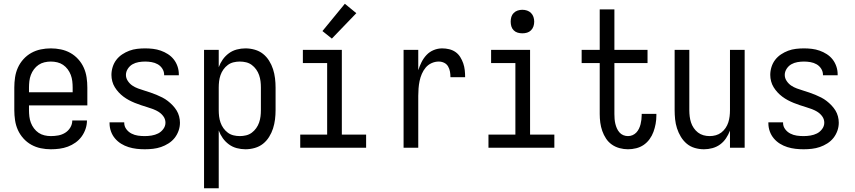

<svg xmlns="http://www.w3.org/2000/svg" viewBox="-20 -785 4540 1020"><path d="M250 8Q223 8 196.5 2.5Q170 -3 146.5 -16Q123 -29 104.5 -49.5Q86 -70 75 -94.5Q64 -119 60 -146Q56 -173 56 -200V-320Q56 -347 60 -374Q64 -401 75 -425.5Q86 -450 104.5 -470.5Q123 -491 146.5 -504Q170 -517 196.5 -522.5Q223 -528 250 -528Q277 -528 303.5 -522.5Q330 -517 353.5 -504Q377 -491 395.5 -470.5Q414 -450 425 -425.5Q436 -401 440 -374Q444 -347 444 -320V-225H134V-200Q134 -183 136 -166Q138 -149 144 -133Q150 -117 160.5 -103Q171 -89 185 -79.5Q199 -70 216 -66Q233 -62 250 -62Q270 -62 289.5 -65.5Q309 -69 326 -79.5Q343 -90 353.5 -107.5Q364 -125 364 -145H442Q442 -122 434.5 -100Q427 -78 413.5 -59.5Q400 -41 381 -27.5Q362 -14 340.5 -6Q319 2 296 5Q273 8 250 8ZM366 -295V-320Q366 -337 364 -354Q362 -371 356 -387Q350 -403 339.5 -417Q329 -431 315 -440.5Q301 -450 284 -454Q267 -458 250 -458Q233 -458 216 -454Q199 -450 185 -440.5Q171 -431 160.5 -417Q150 -403 144 -387Q138 -371 136 -354Q134 -337 134 -320V-295Z M749 8Q727 8 705.5 5.5Q684 3 663 -3.5Q642 -10 623.5 -21.5Q605 -33 591 -49.5Q577 -66 569.5 -87Q562 -108 562 -130V-135H640V-132Q640 -114 651 -99Q662 -84 678.5 -75.5Q695 -67 713 -64.5Q731 -62 749 -62Q767 -62 785.5 -65Q804 -68 820 -76Q836 -84 847.5 -99.5Q859 -115 859 -133Q859 -151 849 -165.5Q839 -180 824.5 -189.5Q810 -199 794 -205Q778 -211 761.5 -216Q745 -221 728.5 -226.5Q712 -232 696 -238.5Q680 -245 665 -253Q650 -261 636 -271.5Q622 -282 610.5 -294.5Q599 -307 590 -321.5Q581 -336 576.5 -353Q572 -370 572 -387Q572 -408 578.5 -429Q585 -450 598 -467Q611 -484 629 -496Q647 -508 667 -515.5Q687 -523 708.5 -525.5Q730 -528 751 -528Q772 -528 793 -525.5Q814 -523 834 -516Q854 -509 872 -497.5Q890 -486 903 -469.5Q916 -453 923 -432.5Q930 -412 930 -391V-385H852V-388Q852 -405 842.5 -420Q833 -435 818 -443.5Q803 -452 785.5 -455Q768 -458 751 -458Q734 -458 716.5 -455Q699 -452 684 -443.5Q669 -435 659 -419.5Q649 -404 649 -387Q649 -370 659 -355Q669 -340 683 -330.5Q697 -321 713.5 -315Q730 -309 746.5 -304Q763 -299 779 -293.5Q795 -288 811 -281.5Q827 -275 842.5 -267Q858 -259 871.5 -248.5Q885 -238 897 -225.5Q909 -213 918 -198.5Q927 -184 931.5 -167Q936 -150 936 -133Q936 -111 928.5 -90Q921 -69 907.5 -52Q894 -35 875 -23Q856 -11 835.5 -4Q815 3 793 5.5Q771 8 749 8Z M1064 215V-520H1142V-428Q1150 -450 1163.5 -469Q1177 -488 1196 -502Q1215 -516 1238 -522Q1261 -528 1284 -528Q1309 -528 1333.5 -521Q1358 -514 1377 -499Q1396 -484 1409.5 -462.5Q1423 -441 1430.5 -417.5Q1438 -394 1441 -369.5Q1444 -345 1444 -320V-200Q1444 -175 1441 -150.5Q1438 -126 1430.5 -102.5Q1423 -79 1409.5 -57.5Q1396 -36 1377 -21Q1358 -6 1333.5 1Q1309 8 1284 8Q1261 8 1238 2Q1215 -4 1196 -18Q1177 -32 1163.5 -51Q1150 -70 1142 -92V215ZM1254 -62Q1271 -62 1287.5 -66Q1304 -70 1317.5 -80Q1331 -90 1341 -104Q1351 -118 1356.5 -134Q1362 -150 1364 -166.5Q1366 -183 1366 -200V-320Q1366 -337 1364 -353.5Q1362 -370 1356.5 -386Q1351 -402 1341 -416Q1331 -430 1317.5 -440Q1304 -450 1287.5 -454Q1271 -458 1254 -458Q1237 -458 1220.5 -454Q1204 -450 1190.5 -440Q1177 -430 1167 -416Q1157 -402 1151.5 -386Q1146 -370 1144 -353.5Q1142 -337 1142 -320V-200Q1142 -183 1144 -166.5Q1146 -150 1151.5 -134Q1157 -118 1167 -104Q1177 -90 1190.5 -80Q1204 -70 1220.5 -66Q1237 -62 1254 -62Z M1575 0V-70H1718V-450H1589V-520H1796V-70H1925V0ZM1743 -580 1693 -620 1812 -765 1873 -715Z M2124 0V-520H2202V-412Q2209 -434 2219.5 -455Q2230 -476 2246 -493Q2262 -510 2284 -519Q2306 -528 2329 -528Q2348 -528 2366.5 -523.5Q2385 -519 2400 -508.5Q2415 -498 2425 -482Q2435 -466 2441 -448.5Q2447 -431 2449 -412.5Q2451 -394 2451 -375H2373Q2373 -390 2370.5 -404.5Q2368 -419 2360.5 -432Q2353 -445 2339.5 -451.5Q2326 -458 2311 -458Q2291 -458 2272.5 -449.5Q2254 -441 2241.5 -426Q2229 -411 2221 -392.5Q2213 -374 2209 -354.5Q2205 -335 2203.5 -315Q2202 -295 2202 -276V0Z M2575 0V-70H2718V-450H2589V-520H2796V-70H2925V0ZM2755 -608Q2742 -608 2730 -611.5Q2718 -615 2709 -624Q2700 -633 2696.5 -645Q2693 -657 2693 -670Q2693 -683 2696.5 -695Q2700 -707 2709 -716Q2718 -725 2730 -729Q2742 -733 2755 -733Q2768 -733 2780 -729Q2792 -725 2801 -716Q2810 -707 2814 -695Q2818 -683 2818 -670Q2818 -657 2814 -645Q2810 -633 2801 -624Q2792 -615 2780 -611.5Q2768 -608 2755 -608Z M3316 8Q3294 8 3271.5 2Q3249 -4 3230.5 -17Q3212 -30 3199.5 -49Q3187 -68 3179.5 -89.5Q3172 -111 3169 -133.5Q3166 -156 3166 -179V-450H3070V-520H3166V-735H3244V-520H3420V-450H3244V-179Q3244 -166 3245 -153Q3246 -140 3249 -127.5Q3252 -115 3257 -103.5Q3262 -92 3270.5 -82Q3279 -72 3291 -67Q3303 -62 3316 -62Q3329 -62 3340.5 -67Q3352 -72 3360.5 -81Q3369 -90 3374.5 -101.5Q3380 -113 3383 -125Q3386 -137 3387.5 -149.5Q3389 -162 3389 -174V-180H3467V-171Q3467 -149 3463 -127Q3459 -105 3451.5 -84.5Q3444 -64 3431 -46Q3418 -28 3400 -15.5Q3382 -3 3360 2.5Q3338 8 3316 8Z M3720 8Q3695 8 3671 1Q3647 -6 3628.5 -21.5Q3610 -37 3597 -58.5Q3584 -80 3576.5 -103.5Q3569 -127 3566.5 -151.5Q3564 -176 3564 -200V-520H3642V-200Q3642 -183 3644 -166.5Q3646 -150 3651 -134.5Q3656 -119 3665.5 -105Q3675 -91 3688 -81Q3701 -71 3717 -66.5Q3733 -62 3750 -62Q3767 -62 3783 -66.5Q3799 -71 3812 -81Q3825 -91 3834.5 -105Q3844 -119 3849 -134.5Q3854 -150 3856 -166.5Q3858 -183 3858 -200V-520H3936V0H3858V-91Q3850 -70 3837 -50.5Q3824 -31 3805.5 -17.5Q3787 -4 3764.5 2Q3742 8 3720 8Z M4249 8Q4227 8 4205.5 5.5Q4184 3 4163 -3.5Q4142 -10 4123.5 -21.5Q4105 -33 4091 -49.5Q4077 -66 4069.5 -87Q4062 -108 4062 -130V-135H4140V-132Q4140 -114 4151 -99Q4162 -84 4178.5 -75.5Q4195 -67 4213 -64.5Q4231 -62 4249 -62Q4267 -62 4285.5 -65Q4304 -68 4320 -76Q4336 -84 4347.5 -99.5Q4359 -115 4359 -133Q4359 -151 4349 -165.5Q4339 -180 4324.5 -189.5Q4310 -199 4294 -205Q4278 -211 4261.5 -216Q4245 -221 4228.5 -226.5Q4212 -232 4196 -238.5Q4180 -245 4165 -253Q4150 -261 4136 -271.5Q4122 -282 4110.5 -294.5Q4099 -307 4090 -321.5Q4081 -336 4076.5 -353Q4072 -370 4072 -387Q4072 -408 4078.5 -429Q4085 -450 4098 -467Q4111 -484 4129 -496Q4147 -508 4167 -515.5Q4187 -523 4208.5 -525.5Q4230 -528 4251 -528Q4272 -528 4293 -525.5Q4314 -523 4334 -516Q4354 -509 4372 -497.5Q4390 -486 4403 -469.5Q4416 -453 4423 -432.5Q4430 -412 4430 -391V-385H4352V-388Q4352 -405 4342.5 -420Q4333 -435 4318 -443.5Q4303 -452 4285.5 -455Q4268 -458 4251 -458Q4234 -458 4216.5 -455Q4199 -452 4184 -443.5Q4169 -435 4159 -419.5Q4149 -404 4149 -387Q4149 -370 4159 -355Q4169 -340 4183 -330.5Q4197 -321 4213.5 -315Q4230 -309 4246.5 -304Q4263 -299 4279 -293.5Q4295 -288 4311 -281.5Q4327 -275 4342.5 -267Q4358 -259 4371.5 -248.5Q4385 -238 4397 -225.5Q4409 -213 4418 -198.5Q4427 -184 4431.5 -167Q4436 -150 4436 -133Q4436 -111 4428.5 -90Q4421 -69 4407.5 -52Q4394 -35 4375 -23Q4356 -11 4335.5 -4Q4315 3 4293 5.5Q4271 8 4249 8Z"/></svg>

Font: Iosevka MaddieWtf
Style: Regular
Weight: 400
Monospace: yes
Designer: Belleve Invis
Foundry: Belleve Invis
Version: Version 31.3.0; ttfautohint (v1.8.3)